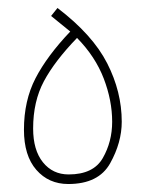

<svg xmlns="http://www.w3.org/2000/svg" viewBox="-20 -461 365 481"><path d="M151 0Q227 0 256 -52Q285 -104 285 -156Q285 -231 248.5 -302.5Q212 -374 124 -441L108 -421L156 -382Q98 -321 69 -265Q40 -209 40 -136Q40 -71 71 -35.5Q102 0 151 0ZM152 -24Q112 -24 87.5 -54.5Q63 -85 63 -139Q63 -207 90 -257.5Q117 -308 173 -366Q219 -319 240 -264Q261 -209 261 -156Q261 -106 237.5 -65Q214 -24 152 -24Z"/></svg>

Font: Noto Sans Arabic Condensed Thin
Style: Regular
Weight: 250
Width: 3
Designer: Nadine Chahine
Foundry: Monotype Imaging Inc.
Version: 1.001